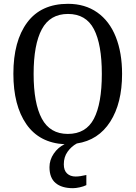

<svg xmlns="http://www.w3.org/2000/svg" viewBox="-20 -745 710 1005"><path d="M314 115Q314 147 331 163Q348 179 376 179Q398 179 432 171V224Q418 231 397.5 235.5Q377 240 362 240Q303 240 271 213Q239 186 239 130Q239 92 261.5 59Q284 26 318 10Q186 3 118 -95Q50 -193 50 -359Q50 -530 122.5 -627.5Q195 -725 336 -725Q425 -725 489 -680Q553 -635 586 -552Q619 -469 619 -358Q619 -205 557 -108Q495 -11 382 6Q353 22 333.5 49.5Q314 77 314 115ZM335 -44Q430 -44 471.5 -123.5Q513 -203 513 -358Q513 -513 471.5 -592.5Q430 -672 336 -672Q242 -672 199 -592Q156 -512 156 -358Q156 -204 199 -124Q242 -44 335 -44Z"/></svg>

Font: Noto Serif Narrow
Style: Regular
Weight: 400
Width: 4
Designer: Monotype Design Team
Foundry: Monotype Imaging Inc.
Version: Version 1.001